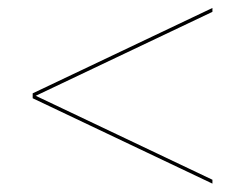

<svg xmlns="http://www.w3.org/2000/svg" viewBox="-20 -622 600 470"><path d="M60 -381.5 500 -172.5V-182L67.5 -387.5L500 -593V-602.5L60 -393.5Z"/></svg>

Font: Bodoni* 24pt
Style: Bold Italic
Weight: 700
Italic angle: -13°
Version: Version 2.3